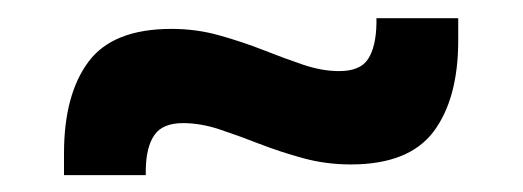

<svg xmlns="http://www.w3.org/2000/svg" viewBox="-20 -420 588 216"><path d="M374.5 -235Q347 -235 321.2 -242Q295.5 -249 271.8 -258.2Q248 -267.5 226.8 -274.5Q205.5 -281.5 186 -281.5Q163 -281.5 153.8 -268.2Q144.5 -255 144 -229.5V-223H52V-247.5Q52 -313.5 79.5 -350.5Q107 -387.5 173 -387.5Q201 -387.5 226.8 -380.2Q252.5 -373 276 -363.8Q299.5 -354.5 321 -347.2Q342.5 -340 361.5 -340Q385.5 -340 394.2 -353.8Q403 -367.5 403.5 -393.5V-399.5H495.5V-374.5Q495.5 -309 467.8 -272Q440 -235 374.5 -235Z"/></svg>

Font: Anek Kannada Medium SemiBold
Style: Regular
Weight: 600
Version: Version 1.003